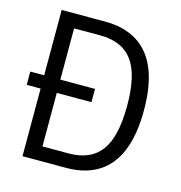

<svg xmlns="http://www.w3.org/2000/svg" viewBox="-105 -800 845 894"><g transform="rotate(15 317.5 -352.5)"><path d="M83 0V-705H292Q385 -705 448 -665.5Q511 -626 542.5 -548Q574 -470 574 -353Q574 -236 542.5 -157.5Q511 -79 448 -39.5Q385 0 292 0ZM161 -68H287Q393 -68 443 -136Q493 -204 493 -353Q493 -502 443 -569.5Q393 -637 287 -637H161ZM16 -326V-390H328V-326Z"/></g></svg>

Font: Nunito Sans 10pt Condensed
Style: Regular
Weight: 400
Width: 3
Designer: Vernon Adams
Foundry: Vernon Adams
Version: Version 3.101;gftools[0.9.27]